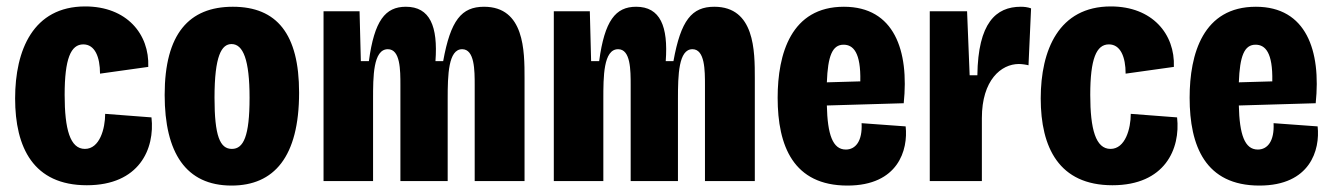

<svg xmlns="http://www.w3.org/2000/svg" viewBox="-20 -563 4144 597"><path d="M250 13C413 13 462 -100 451 -198L307 -209C307 -163 290 -100 244 -100C198 -100 181 -161 181 -268C181 -380 200 -425 239 -425C275 -425 291 -386 291 -334L441 -355C445 -457 374 -543 245 -543C83 -543 27 -407 27 -257C27 -104 84 13 250 13Z M700 14C832 14 910 -75 910 -275C910 -457 841 -542 704 -542C568 -542 492 -458 492 -268C492 -88 558 14 700 14ZM701 -100C664 -100 647 -140 647 -259C647 -390 669 -426 700 -426C736 -426 756 -377 756 -259C756 -139 737 -100 701 -100Z M986 0H1140V-255C1140 -324 1140 -410 1186 -410C1225 -410 1225 -345 1225 -298V0H1372V-256C1372 -330 1374 -410 1417 -410C1456 -410 1456 -344 1456 -298V0H1611V-320C1611 -404 1611 -542 1485 -542C1415 -542 1381 -500 1358 -373H1334C1342 -481 1317 -542 1242 -542C1178 -542 1144 -499 1127 -373H1102L1098 -528H986Z M1702 0H1856V-255C1856 -324 1856 -410 1902 -410C1941 -410 1941 -345 1941 -298V0H2088V-256C2088 -330 2090 -410 2133 -410C2172 -410 2172 -344 2172 -298V0H2327V-320C2327 -404 2327 -542 2201 -542C2131 -542 2097 -500 2074 -373H2050C2058 -481 2033 -542 1958 -542C1894 -542 1860 -499 1843 -373H1818L1814 -528H1702Z M2615 14C2773 14 2804 -97 2796 -170L2659 -180C2662 -124 2640 -98 2610 -98C2569 -98 2553 -145 2551 -235L2790 -242C2807 -405 2761 -542 2604 -542C2440 -542 2398 -396 2398 -259C2398 -109 2447 14 2615 14ZM2603 -424C2633 -424 2657 -400 2655 -310L2551 -307C2554 -389 2568 -424 2603 -424Z M2871 0H3033V-196C3033 -314 3093 -364 3148 -364C3157 -364 3171 -362 3178 -360L3186 -537C3175 -541 3164 -542 3154 -542C3077 -542 3021 -492 3019 -329H2995L2987 -528H2871Z M3439 13C3602 13 3651 -100 3640 -198L3496 -209C3496 -163 3479 -100 3433 -100C3387 -100 3370 -161 3370 -268C3370 -380 3389 -425 3428 -425C3464 -425 3480 -386 3480 -334L3630 -355C3634 -457 3563 -543 3434 -543C3272 -543 3216 -407 3216 -257C3216 -104 3273 13 3439 13Z M3896 14C4054 14 4085 -97 4077 -170L3940 -180C3943 -124 3921 -98 3891 -98C3850 -98 3834 -145 3832 -235L4071 -242C4088 -405 4042 -542 3885 -542C3721 -542 3679 -396 3679 -259C3679 -109 3728 14 3896 14ZM3884 -424C3914 -424 3938 -400 3936 -310L3832 -307C3835 -389 3849 -424 3884 -424Z"/></svg>

Font: Bricolage Grotesque 10pt Condensed ExtraBold
Style: Regular
Weight: 800
Width: 3
Designer: Mathieu Triay
Foundry: Atelier Triay
Version: Version 1.000;gftools[0.9.29]